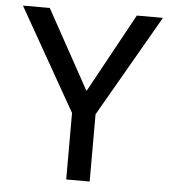

<svg xmlns="http://www.w3.org/2000/svg" viewBox="-51 -745 705 791"><g transform="rotate(5 301.5 -349.0)"><path d="M252 0V-275L12 -698H123L302 -373H305L483 -698H591L349 -278V0Z"/></g></svg>

Font: IBM Plex Sans Text
Style: Regular
Weight: 450
Designer: Mike Abbink, Paul van der Laan, Pieter van Rosmalen
Foundry: Bold Monday
Version: Version 3.005